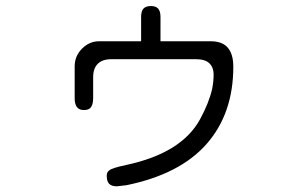

<svg xmlns="http://www.w3.org/2000/svg" viewBox="-20 -578 1040 649"><path d="M457 -520.5V-438.5H314.5Q282.2 -438.5 257.3 -413.6Q232.4 -388.7 232.4 -353.5V-246.1Q232.4 -214.8 251 -208Q255.9 -206.1 263.7 -206.1Q278.3 -206.1 285.2 -212.9Q294.9 -222.7 294.9 -246.1V-317.4Q294.9 -346.7 310.5 -362.3Q326.2 -377.9 356.4 -377.9H642.6Q673.8 -377.9 688 -363.8Q702.1 -349.6 702.1 -326.7Q702.1 -303.7 697.3 -278.3Q686.5 -230.5 656.2 -174.8Q593.8 -60.5 407.2 -20.5Q357.4 -9.8 350.6 -2.9Q347.7 -1 346.7 0Q340.8 5.9 340.8 16.6Q340.8 35.2 349.1 43.5Q357.4 51.8 375 51.8L408.2 47.9Q588.9 10.7 678.7 -91.8Q768.6 -194.3 768.6 -352.5Q768.6 -398.4 747.1 -419.9Q728.5 -438.5 692.4 -438.5H522.5V-520.5Q522.5 -541 513.7 -549.8Q505.9 -557.6 489.7 -557.6Q473.6 -557.6 465.3 -549.3Q457 -541 457 -520.5Z"/></svg>

Font: FakePearl
Style: ExtraLight
Weight: 300
Version: Version 1.2